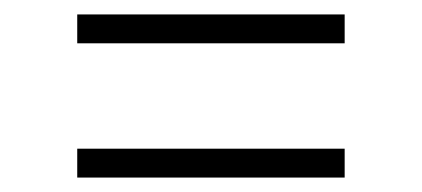

<svg xmlns="http://www.w3.org/2000/svg" viewBox="-20 -513 584 266"><path d="M87 -453V-493H457.5V-453ZM87 -267V-307H457.5V-267Z"/></svg>

Font: Encode Sans SmExp XLt
Style: Regular
Weight: 200
Width: 6
Designer: Multiple Designers
Foundry: Impallari Type
Version: Version 3.002; ttfautohint (v1.8.3) -l 8 -r 50 -G 200 -x 14 